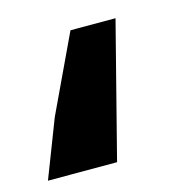

<svg xmlns="http://www.w3.org/2000/svg" viewBox="-59 -366 418 424"><g transform="rotate(-15 150.0 -154.0)"><path d="M2 0H160L239 -308H136L53 -132Z"/></g></svg>

Font: Source Sans Pro Black
Style: Italic
Weight: 900
Italic angle: -11°
Designer: Paul D. Hunt
Foundry: Adobe Systems Incorporated
Version: Version 3.006;hotconv 1.0.111;makeotfexe 2.5.65597